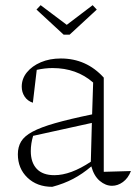

<svg xmlns="http://www.w3.org/2000/svg" viewBox="-20 -713 529 742"><path d="M182 9Q123 9 86 -26.5Q49 -62 49 -117Q49 -145 61.5 -166Q74 -187 105.5 -204Q137 -221 193 -237Q249 -253 336 -271L340 -394Q276 -450 183 -450Q154 -450 122 -443L107 -316Q86 -323 75 -340Q64 -357 64 -378Q64 -409 84 -433.5Q104 -458 138 -472.5Q172 -487 215 -487Q314 -487 381 -413V-49L486 -52Q475 -24 455 -9.5Q435 5 413 5Q388 5 365.5 -14Q343 -33 333 -70Q299 -41 263 -22Q227 -3 182 9ZM99 -129Q99 -85 122 -60.5Q145 -36 190 -36Q253 -36 331 -88L335 -238L108 -188Q99 -158 99 -129ZM226 -579 121 -676 137 -693 238 -617 338 -693 354 -676 249 -579Z"/></svg>

Font: Piazzolla ExtraLight
Style: Regular
Weight: 200
Designer: Juan Pablo del Peral
Foundry: Huerta Tipografica
Version: Version 1.330